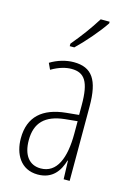

<svg xmlns="http://www.w3.org/2000/svg" viewBox="-118 -824 613 894"><g transform="rotate(15 188.0 -377.0)"><path d="M296 -756V-764H253C221 -713 190 -671 146 -618V-606H168C207 -643 265 -709 296 -756ZM184 -539C147 -539 106 -527 72 -506L86 -476C123 -498 156 -506 182 -506C245 -506 271 -468 271 -356V-308L210 -302C100 -291 37 -238 37 -133C37 -59 73 10 156 10C228 10 259 -38 274 -89H276L279 0H308V-359C308 -487 272 -539 184 -539ZM212 -272 272 -278V-218C272 -100 240 -21 162 -21C108 -21 75 -61 75 -134C75 -218 119 -262 212 -272Z"/></g></svg>

Font: Noto Sans Sinhala UI ExtraCondensed ExtraLight
Style: Regular
Weight: 200
Width: 2
Designer: Jelle Bosma - Monotype Design Team
Foundry: Monotype Imaging Inc.
Version: Version 2.006